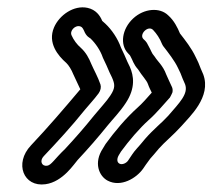

<svg xmlns="http://www.w3.org/2000/svg" viewBox="-20 -497 568 513"><path d="M434.1 -236.6C434.9 -237.6 440.5 -249 440.7 -250C441.9 -255 441.2 -260.5 439.7 -263.9C433.9 -277.3 428.9 -286.4 424.2 -297.9C415.5 -322 400 -334.3 394.1 -344.6C393.4 -345.9 392.2 -347.4 391.4 -348.2C385.4 -354.4 384.3 -361.2 376 -375.7C371.7 -386 365 -390.9 362.9 -393C351.1 -405.5 376.1 -430.6 389.1 -416.9C398.1 -407.4 406.8 -395.1 413.2 -378.8C413.9 -377.2 415 -375.3 415.7 -374.3C430 -355.8 446.6 -334.6 455.3 -316C457.6 -310.7 460.5 -304.6 462.2 -301.6L468 -286.8C469.9 -281.8 472.3 -277.4 474.5 -271.9C484 -246.2 459.5 -222.6 429.3 -187.5C412.6 -169.1 390.4 -152 367.8 -126.1C358 -114.1 351.3 -106.4 345.7 -100.3C336.8 -90.8 329.3 -78.4 321.9 -67.5C317.7 -61.5 306.7 -55.8 299.3 -59.7C291.9 -63.5 292 -73.2 297.5 -82.5L303.3 -92.1C325 -121.6 352.2 -153.7 377.3 -176.3C398 -194.4 418.8 -219.9 434.1 -236.6ZM523.1 -298.1C520.9 -303.7 518.8 -308.5 516.3 -313.9L510.2 -329.2C508.3 -334.1 506.5 -336.4 503.1 -344C491.8 -368.5 474.6 -389.8 460.8 -407.7C454.5 -423 445.2 -442 429.6 -455.8C407 -478.2 364.8 -474.7 335.7 -447.6C305.5 -419.4 300.2 -377.6 321.7 -355C329.9 -346.3 325.8 -351 329.4 -345C334.4 -336.8 336.1 -325.8 349 -311.5C359.4 -294.6 371.9 -282.5 375.2 -272.6C378.4 -263.4 382.3 -256.2 385.5 -249.5C372.4 -234.7 359.5 -219.9 347.8 -209.7C316 -181.1 286.3 -145.4 262.8 -113.2C262.3 -112.6 261.5 -111.4 261 -110.5L255 -100.5C229.6 -62.3 244.3 -26.6 267.7 -14.3C302.9 4.1 344.4 -20.7 362.5 -46.5L369.8 -57.2L381.5 -73.2C388.1 -80.5 394.5 -87.9 404.4 -99.9C420.3 -118 443 -135.9 465 -160.4C485.9 -184.8 545.4 -237.7 523.1 -298.1ZM171.4 -402.2C165.3 -414.9 180.8 -429.5 192.5 -427C198.1 -425.8 200.5 -423.5 204.4 -415.2C210.6 -398.9 220.2 -395.7 221.6 -394.4C235.3 -381.3 248.2 -362.4 254.6 -343.6C254.8 -343 255.2 -342.1 255.4 -341.7L264.8 -321.7C268.1 -314.7 270.1 -308.8 272.7 -303.5L279.3 -289.8C286.8 -272.3 288.9 -262.7 274.8 -241.7C265.6 -227.1 246 -206.4 230.6 -187.5C205.2 -155.8 180.6 -127.8 154.1 -99.3C125.1 -71.5 117.3 -55.9 105.9 -54.2C91.1 -52.1 85.3 -67.5 96.7 -79.5C134.3 -119.3 170.9 -158.9 206.7 -203.6C215.7 -214.8 231.3 -231 243.6 -247.8C249.1 -255.4 250.6 -264.7 248.4 -271.4C241.6 -291.3 231.1 -309.7 224.2 -325.5C217.5 -342 209.7 -356.7 196 -369.2C185.7 -378 176.7 -390.2 171.4 -402.2ZM157.2 -328.8C163.4 -323 171.1 -310.6 175.9 -298.4C182.5 -283.4 189.2 -270.9 194.6 -258.4C151.3 -207 108.7 -157.2 62.7 -108.5C17.3 -60.5 42.8 3.6 101.7 -4.8C148.6 -11.4 178.6 -60 187.6 -69.7C215.5 -99.6 241.6 -129.4 268.2 -162.5C280.4 -177.6 301.2 -198.8 316.2 -222.1C342.7 -262.1 337.3 -294.7 327 -318.2L320.4 -331.9C318.7 -336.2 315.4 -343.8 312.4 -350.3L303.4 -369.4C294.4 -394.5 278.8 -417.3 261.6 -433.6C258 -437.1 255.1 -439.1 253.1 -441.2C247.4 -455.4 236.1 -471.2 213.9 -476C177.2 -483.9 138.5 -456.6 124.4 -423.8C106.6 -382.3 135 -348.1 157.2 -328.8Z"/></svg>

Font: HoneyBee
Style: StrIt
Weight: 700
Foundry: Cannot Into Space Fonts
Version: Version 0.89